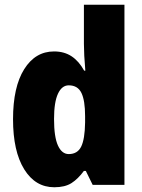

<svg xmlns="http://www.w3.org/2000/svg" viewBox="-20 -780 600 810"><path d="M209 10Q129 10 82 -66Q35 -142 35 -277Q35 -413 82 -488Q129 -563 208 -563Q251 -563 282 -542.5Q313 -522 335 -482H340Q337 -515 335.5 -544.5Q334 -574 334 -595V-760H505V0H371L342 -59H334Q309 -25 281.5 -7.5Q254 10 209 10ZM270 -130Q307 -130 322.5 -161.5Q338 -193 339 -263V-290Q339 -356 323.5 -388Q308 -420 270 -420Q241 -420 224.5 -384.5Q208 -349 208 -278Q208 -202 224.5 -166Q241 -130 270 -130Z"/></svg>

Font: Noto Sans Myanmar Condensed Black
Style: Regular
Weight: 900
Width: 3
Designer: Monotype Design Team
Foundry: Monotype Imaging Inc.
Version: Version 2.107; ttfautohint (v1.8.4.7-5d5b)